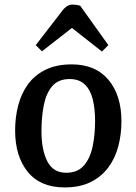

<svg xmlns="http://www.w3.org/2000/svg" viewBox="-20 -804 595 838"><path d="M262 14Q156 14 101 -54Q46 -122 46 -235Q46 -292 59.5 -344Q73 -396 102 -436Q131 -476 178.5 -499.5Q226 -523 293 -523Q397 -523 453.5 -455.5Q510 -388 510 -275Q510 -218 496.5 -166Q483 -114 453 -73.5Q423 -33 376 -9.5Q329 14 262 14ZM269 -50Q319 -50 346.5 -82Q374 -114 384.5 -165.5Q395 -217 395 -276Q395 -329 385 -370Q375 -411 350.5 -435Q326 -459 284 -459Q235 -459 208.5 -428.5Q182 -398 171.5 -346.5Q161 -295 161 -231Q161 -150 186.5 -100Q212 -50 269 -50ZM453 -607 425 -579 294 -682 163 -580 136 -607 248 -752Q261 -770 272.5 -777Q284 -784 296 -784Q314 -784 330 -779Z"/></svg>

Font: Literata 12pt Medium
Style: Italic
Weight: 500
Italic angle: -2°
Designer: Latin by Veronika Burian and Jose Scaglione. Greek by Irene Vlachou. Cyrillic by Vera Evstafieva
Foundry: TypeTogether
Version: Version 3.002